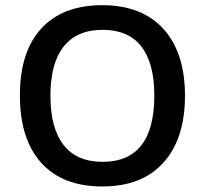

<svg xmlns="http://www.w3.org/2000/svg" viewBox="-20 -695 774 725"><path d="M367 -83.9Q562.7 -83.9 562.7 -333.7Q562.7 -456.5 513.7 -519.5Q464.6 -582.4 367.5 -582.4Q270.5 -582.4 220.4 -519.2Q170.4 -456 170.4 -333.4Q170.4 -210.8 220.2 -147.4Q270 -83.9 367 -83.9ZM135.5 -80.4Q55.1 -169.9 55.1 -334.7Q55.1 -499.5 136 -587.5Q216.9 -675.4 366.3 -675.4Q515.7 -675.4 597.1 -585.7Q678.5 -496 678.5 -333.7Q678.5 -171.4 597.3 -81.1Q516.2 9.1 366.3 9.1Q216.4 9.1 135.5 -80.4Z"/></svg>

Font: Khula Semibold
Style: Regular
Weight: 600
Designer: Erin McLaughlin, Steve Matteson
Version: Version 1.000;PS 1.0;hotconv 1.0.72;makeotf.lib2.5.5900; ttf